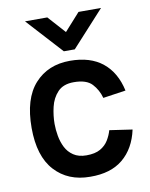

<svg xmlns="http://www.w3.org/2000/svg" viewBox="-82 -777 663 848"><g transform="rotate(-10 249.0 -353.0)"><path d="M235 -556 89 -716H189L259 -638L329 -716H430L284 -556ZM254 10Q155 10 95.5 -55Q36 -120 36 -247Q36 -378 95.5 -444Q155 -510 254 -510Q345 -510 400 -465.5Q455 -421 473 -338L371 -323Q361 -360 336 -387Q311 -414 254 -414Q207 -414 182 -387.5Q157 -361 148 -322.5Q139 -284 139 -247Q139 -221 144 -193Q149 -165 161 -141Q173 -117 196 -101.5Q219 -86 254 -86Q293 -86 316.5 -99.5Q340 -113 353 -134.5Q366 -156 372 -178L474 -163Q456 -80 401 -34.5Q346 11 254 10Z"/></g></svg>

Font: Haskoy SemiBold
Style: Regular
Weight: 600
Designer: Ertekin Erdin
Foundry: Ertekin Erdin
Version: Version 1.500; ttfautohint (v1.8.3)